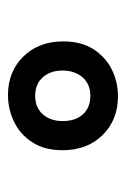

<svg xmlns="http://www.w3.org/2000/svg" viewBox="65 -772 323 494"><g transform="rotate(90 227.0 -525.5)"><path d="M87 -526Q87 -573 107.5 -604.5Q128 -636 160 -651.5Q192 -667 228 -667Q289 -667 328 -627.5Q367 -588 367 -524Q367 -478 346.5 -446.5Q326 -415 293.5 -399.5Q261 -384 225 -384Q165 -384 126 -423.5Q87 -463 87 -526ZM292 -525Q292 -558 274.5 -577Q257 -596 227 -596Q197 -596 179.5 -576Q162 -556 162 -524Q162 -493 179.5 -473.5Q197 -454 227 -454Q257 -454 274.5 -473.5Q292 -493 292 -525Z"/></g></svg>

Font: Bellota
Style: Bold
Weight: 700
Designer: Kemie Guaida
Foundry: Kemie Guaida
Version: Version 4.001